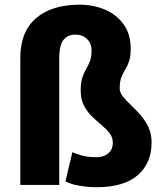

<svg xmlns="http://www.w3.org/2000/svg" viewBox="-20 -782 689 812"><path d="M230.5 -533.7V0H65.9V-536.6Q65.9 -648.4 132.6 -705.3Q199.2 -762.2 316.4 -762.2Q375 -762.2 424.1 -741.2Q473.1 -720.2 502.9 -679Q532.7 -637.7 532.7 -576.7Q532.7 -541.5 525.6 -521.7Q518.6 -502 509.5 -487.5Q500.5 -473.1 493.4 -455.6Q486.3 -438 486.3 -407.7Q486.3 -390.6 500 -373.5Q513.7 -356.4 533.7 -337.6Q553.7 -318.8 573.7 -296.1Q593.8 -273.4 607.4 -244.9Q621.1 -216.3 621.1 -179.7Q621.1 -91.8 562.3 -41Q503.4 9.8 388.2 9.8Q351.6 9.8 314.5 3.2Q277.3 -3.4 256.8 -15.1L286.1 -138.7Q300.8 -130.9 326.9 -124Q353 -117.2 388.7 -117.2Q418 -117.2 437.5 -133.1Q457 -148.9 457 -178.2Q457 -201.2 443.4 -218.8Q429.7 -236.3 409.4 -253.2Q389.2 -270 368.9 -289.6Q348.6 -309.1 335 -335.4Q321.3 -361.8 321.3 -398.9Q321.3 -433.1 328.1 -453.6Q335 -474.1 344.2 -489.7Q353.5 -505.4 360.4 -523.4Q367.2 -541.5 367.2 -569.8Q367.2 -598.6 347.9 -617.2Q328.6 -635.7 298.3 -635.7Q268.1 -635.7 249.3 -614.3Q230.5 -592.8 230.5 -533.7Z"/></svg>

Font: Vazirmatn UI Black
Style: Regular
Weight: 900
Designer: Saber Rastikerdar
Foundry: Saber Rastikerdar
Version: Version 33.003